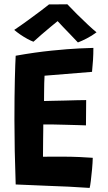

<svg xmlns="http://www.w3.org/2000/svg" viewBox="-20 -892 518 918"><path d="M408.5 6.5Q358 3 309 0.5Q260 -2 209 -3.5Q171.5 -5 132 -6.8Q92.5 -8.5 55 -10Q52 -92.5 50.5 -170.5Q49 -248.5 49 -318Q49 -434 51 -513.2Q53 -592.5 55 -625.5Q147.5 -642 227 -650Q306.5 -658 359.8 -660.5Q413 -663 426.5 -663Q426.5 -633.5 424.8 -606.2Q423 -579 420 -548.5L193 -530Q192 -519 191.5 -494.2Q191 -469.5 190.8 -444.8Q190.5 -420 190.5 -409Q204.5 -409.5 231.2 -410Q258 -410.5 288.8 -411.2Q319.5 -412 347.2 -412.8Q375 -413.5 392 -413.5L391 -292.5Q382.5 -293 354 -293.8Q325.5 -294.5 290.5 -295.5Q255.5 -296.5 226.5 -297Q197.5 -297.5 187 -297Q187 -290 186.8 -270.2Q186.5 -250.5 186.2 -225.8Q186 -201 185.8 -178.2Q185.5 -155.5 185.5 -142.5Q193.5 -143 222 -143Q250.5 -143 278.5 -143Q320 -143 360.5 -141.2Q401 -139.5 423.5 -137.5Q423 -114 420.2 -83.2Q417.5 -52.5 414.2 -26.8Q411 -1 408.5 6.5ZM302 -871.5Q321 -851 347.8 -824.5Q374.5 -798 400.2 -774Q426 -750 441.5 -737.5Q419.5 -721 395.2 -708.5Q371 -696 352.5 -689Q337.5 -705 318.5 -724.8Q299.5 -744.5 282.2 -762.5Q265 -780.5 255.5 -791Q244 -781.5 223.5 -764.8Q203 -748 180.5 -728.5Q158 -709 140 -692.5Q128.5 -696.5 111 -706Q93.5 -715.5 76.5 -727.2Q59.5 -739 48 -749Q78 -769 113 -794.5Q148 -820 176.2 -841.2Q204.5 -862.5 214.5 -871Q222 -871 239.2 -871Q256.5 -871 274.5 -871.2Q292.5 -871.5 302 -871.5Z"/></svg>

Font: Grandstander SemiBold
Style: Regular
Weight: 600
Designer: Tyler Finck
Foundry: Etcetera Type Co
Version: Version 1.200; ttfautohint (v1.8.3)